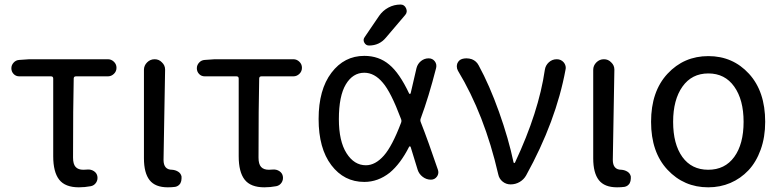

<svg xmlns="http://www.w3.org/2000/svg" viewBox="-20 -800 3391 833"><path d="M322.3 12.7Q262.7 12.7 236.8 -20.5Q210.9 -53.7 210.9 -122.1V-459Q210.9 -468.8 201.2 -468.8H63.5Q48.8 -468.8 39.1 -479Q29.3 -489.3 29.3 -503.9Q29.3 -517.6 39.1 -528.3Q48.8 -539.1 63.5 -540L107.4 -543H448.2Q462.9 -543 474.1 -532.2Q485.4 -521.5 485.4 -505.9Q485.4 -490.2 474.1 -479.5Q462.9 -468.8 448.2 -468.8H309.6Q299.8 -468.8 299.8 -459Q296.9 -339.8 296.9 -116.2Q296.9 -87.9 308.1 -75.7Q319.3 -63.5 341.8 -63.5Q350.6 -63.5 360.4 -64.5Q375 -65.4 387.2 -57.6Q399.4 -49.8 402.3 -36.1Q405.3 -20.5 397 -7.8Q388.7 4.9 374 7.8Q347.7 12.7 322.3 12.7Z M708 12.7Q653.3 12.7 628.9 -18.6Q604.5 -49.8 604.5 -113.3V-497.1Q604.5 -515.6 618.2 -529.3Q631.8 -543 650.9 -543Q669.9 -543 682.6 -529.3Q696.3 -516.6 696.3 -498L689.5 -106.4Q689.5 -63.5 726.6 -63.5Q741.2 -62.5 752.9 -55.2Q764.6 -47.9 767.6 -34.2Q767.6 -30.3 767.6 -25.4Q767.6 -14.6 762.7 -4.9Q754.9 7.8 740.2 10.7Q725.6 12.7 708 12.7Z M1127 12.7Q1067.4 12.7 1041.5 -20.5Q1015.6 -53.7 1015.6 -122.1V-459Q1015.6 -468.8 1005.9 -468.8H868.2Q853.5 -468.8 843.8 -479Q834 -489.3 834 -503.9Q834 -517.6 843.8 -528.3Q853.5 -539.1 868.2 -540L912.1 -543H1252.9Q1267.6 -543 1278.8 -532.2Q1290 -521.5 1290 -505.9Q1290 -490.2 1278.8 -479.5Q1267.6 -468.8 1252.9 -468.8H1114.3Q1104.5 -468.8 1104.5 -459Q1101.6 -339.8 1101.6 -116.2Q1101.6 -87.9 1112.8 -75.7Q1124 -63.5 1146.5 -63.5Q1155.3 -63.5 1165 -64.5Q1179.7 -65.4 1191.9 -57.6Q1204.1 -49.8 1207 -36.1Q1210 -20.5 1201.7 -7.8Q1193.4 4.9 1178.7 7.8Q1152.3 12.7 1127 12.7Z M1719.7 -266.6Q1723.6 -275.4 1719.7 -284.2Q1675.8 -401.4 1640.6 -441.4Q1604.5 -484.4 1560.5 -484.4Q1510.7 -484.4 1480.5 -434.1Q1450.2 -383.8 1450.2 -283.2Q1450.2 -187.5 1483.4 -135.3Q1516.6 -83 1567.4 -83Q1608.4 -83 1645.5 -125Q1681.6 -166 1719.7 -266.6ZM1625 -731.4Q1640.6 -753.9 1665 -767.1Q1689.5 -780.3 1717.8 -780.3Q1734.4 -780.3 1741.7 -764.2Q1749 -748 1738.3 -735.4L1654.3 -636.7Q1626 -602.5 1581.1 -602.5Q1567.4 -602.5 1560.5 -615.2Q1553.7 -627.9 1562.5 -639.6ZM1787.1 -504.9Q1792 -523.4 1806.6 -535.2Q1821.3 -546.9 1839.8 -546.9Q1856.4 -546.9 1866.2 -534.2Q1876 -521.5 1872.1 -504.9Q1839.8 -378.9 1805.7 -287.1Q1801.8 -278.3 1805.7 -269.5Q1837.9 -187.5 1879.9 -63.5Q1881.8 -57.6 1881.8 -52.7Q1881.8 -43 1876 -34.2Q1866.2 -20.5 1849.6 -20.5Q1830.1 -20.5 1814 -32.7Q1797.9 -44.9 1792 -63.5Q1775.4 -118.2 1761.7 -162.1Q1760.7 -165 1758.3 -165Q1755.9 -165 1754.9 -163.1Q1717.8 -89.8 1670.9 -50.8Q1620.1 -10.7 1560.5 -10.7Q1472.7 -10.7 1417.5 -83.5Q1362.3 -156.2 1362.3 -283.7Q1362.3 -411.1 1418 -484.4Q1473.6 -557.6 1560.5 -557.6Q1624 -557.6 1668.9 -519.5Q1712.9 -483.4 1754.9 -394.5Q1755.9 -392.6 1758.3 -392.6Q1760.7 -392.6 1761.7 -395.5Q1770.5 -430.7 1787.1 -504.9Z M2262.7 -39.1Q2252.9 -21.5 2234.9 -10.7Q2216.8 0 2195.3 0Q2175.8 0 2160.6 -12.2Q2145.5 -24.4 2141.6 -43.9Q2082 -302.7 1966.8 -493.2Q1961.9 -502 1961.9 -511.7Q1961.9 -517.6 1963.9 -524.4Q1970.7 -541 1987.3 -544.9Q1995.1 -546.9 2003.9 -546.9Q2015.6 -546.9 2027.3 -543Q2046.9 -535.2 2056.6 -516.6Q2103.5 -430.7 2145 -314.5Q2186.5 -198.2 2208 -95.7Q2209 -92.8 2211.4 -92.8Q2213.9 -92.8 2214.8 -95.7Q2317.4 -314.5 2343.8 -497.1Q2346.7 -516.6 2361.3 -529.8Q2376 -543 2395.5 -543Q2414.1 -543 2425.8 -529.3Q2434.6 -518.6 2434.6 -504.9Q2434.6 -502 2433.6 -498Q2392.6 -274.4 2262.7 -39.1Z M2657.2 12.7Q2602.5 12.7 2578.1 -18.6Q2553.7 -49.8 2553.7 -113.3V-497.1Q2553.7 -515.6 2567.4 -529.3Q2581.1 -543 2600.1 -543Q2619.1 -543 2631.8 -529.3Q2645.5 -516.6 2645.5 -498L2638.7 -106.4Q2638.7 -63.5 2675.8 -63.5Q2690.4 -62.5 2702.1 -55.2Q2713.9 -47.9 2716.8 -34.2Q2716.8 -30.3 2716.8 -25.4Q2716.8 -14.6 2711.9 -4.9Q2704.1 7.8 2689.5 10.7Q2674.8 12.7 2657.2 12.7Z M3052.7 12.7Q2947.3 12.7 2876 -63.5Q2804.7 -139.6 2804.7 -271.5Q2804.7 -403.3 2876 -480Q2947.3 -556.6 3053.2 -556.6Q3159.2 -556.6 3229.5 -480Q3299.8 -403.3 3299.8 -271.5Q3299.8 -205.1 3280.3 -150.9Q3260.7 -96.7 3227.1 -61Q3193.4 -25.4 3148.9 -6.3Q3104.5 12.7 3052.7 12.7ZM3206.1 -271.5Q3206.1 -367.2 3165.5 -424.3Q3125 -481.4 3053.2 -481.4Q2981.4 -481.4 2940.9 -424.3Q2900.4 -367.2 2900.4 -271.5Q2900.4 -174.8 2940.4 -119.1Q2980.5 -63.5 3052.7 -63.5Q3125 -63.5 3165.5 -119.1Q3206.1 -174.8 3206.1 -271.5Z"/></svg>

Font: Gen Jyuu GothicX Regular
Style: Regular
Weight: 400
Designer: [Source Han Sans]
Ryoko NISHIZUKA  (kana & ideographs); Paul D. Hunt (Latin, Greek & Cyrillic); Wenlong ZHANG  (bopomofo
Version: Version 1.002.20150607